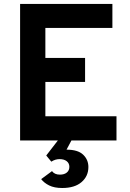

<svg xmlns="http://www.w3.org/2000/svg" viewBox="-20 -720 664 984"><path d="M83 0V-700H556V-577H212.5V-423H416V-300H212.5V-124H577V0ZM299 243.5Q258.5 243.5 232.2 230.5Q206 217.5 191 198L246.5 157Q259.5 175 287 175Q309.5 175 322.5 164.2Q335.5 153.5 335.5 135Q335.5 117 322 106.2Q308.5 95.5 285 95.5Q263 95.5 243 108.5L217 77L276.5 0H346L321 47Q379.5 47 406.2 72.8Q433 98.5 433 136Q433 183 398 213.2Q363 243.5 299 243.5Z"/></svg>

Font: Overpass
Style: Bold
Weight: 700
Designer: Delve Withrington, Dave Bailey, Thomas Jockin
Foundry: Delve Fonts LLC
Version: Version 4.000; ttfautohint (v1.8.3)